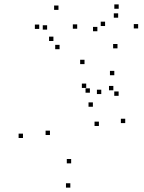

<svg xmlns="http://www.w3.org/2000/svg" viewBox="-20 -839 660 881"><path d="M554.6 -274.2V-294.2H534.6V-274.2ZM500.1 -424.7V-444.7H480.1V-424.7ZM392.5 -413.6V-433.6H372.5V-413.6ZM406.2 -349.2V-369.2H386.2V-349.2ZM433.8 -260.9V-280.9H413.8V-260.9ZM306.5 -89.4V-109.4H286.5V-89.4ZM209.2 -219.5V-239.5H189.2V-219.5ZM375.6 -435.5V-455.5H355.6V-435.5ZM444.7 -407.4V-427.4H424.7V-407.4ZM524.3 -399.3V-419.3H504.3V-399.3ZM504.5 -493.8V-513.8H484.5V-493.8ZM367.8 -544.8V-564.8H347.8V-544.8ZM85.4 -205.8V-225.8H65.4V-205.8ZM302.7 21.9V1.9H282.7V21.9ZM519.1 -617.1V-637.1H499.1V-617.1ZM613.9 -708.5V-728.5H593.9V-708.5ZM524.6 -798.8V-818.8H504.6V-798.8ZM462.2 -719.6V-739.6H442.2V-719.6ZM522.2 -757.8V-777.8H502.2V-757.8ZM426.8 -695.6V-715.6H406.8V-695.6ZM334.2 -707.2V-727.2H314.2V-707.2ZM248.3 -793.7V-813.7H228.3V-793.7ZM160 -706.3V-726.3H140V-706.3ZM225.1 -650.9V-670.9H205.1V-650.9ZM196.2 -703.1V-723.1H176.2V-703.1ZM253.3 -613.2V-633.2H233.3V-613.2Z"/></svg>

Font: Monaspace Radon Dots Var
Style: Regular
Weight: 400
Designer: Riley Cran and the Lettermatic Team
Version: Version 1.100 (Monaspace Radon Dots)